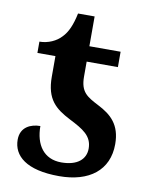

<svg xmlns="http://www.w3.org/2000/svg" viewBox="-78 -719 622 787"><g transform="rotate(10 233.0 -325.0)"><path d="M222 10C347 10 426 -50 426 -159C426 -240 385 -276 330 -304C280 -330 252 -345 252 -410V-472H382V-536H252V-660H183C173 -612 159 -579 137 -557C117 -535 83 -519 47 -519V-472H122V-386C122 -292 163 -259 225 -227C284 -197 322 -175 322 -122C322 -78 288 -47 221 -47C148 -47 111 -101 111 -179C72 -179 29 -161 29 -108C29 -41 85 10 222 10Z"/></g></svg>

Font: Noto Serif SemiBold
Style: Regular
Weight: 600
Designer: Monotype Design Team
Foundry: Monotype Imaging Inc.
Version: Version 2.013